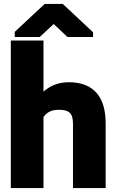

<svg xmlns="http://www.w3.org/2000/svg" viewBox="-20 -956 594 976"><path d="M35 0H201V-361C216 -383 239 -398 279 -398C333 -398 351 -379 351 -326V0H517V-330C517 -455 463 -538 330 -538C275 -538 233 -519 201 -490V-750H35ZM55 -768H182L253 -834L323 -768H453V-792L299 -936H207L55 -794Z"/></svg>

Font: Asimov Pro
Style: Ult
Weight: 900
Designer: Google
Version: Version 2.000980; 2014